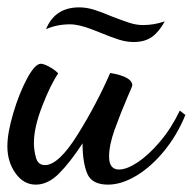

<svg xmlns="http://www.w3.org/2000/svg" viewBox="-21 -471 523 521"><path d="M-1 -74Q-1 -110 15 -164Q31 -218 52.5 -258Q74 -298 90 -298Q97 -298 111.5 -290.5Q126 -283 137 -272Q116 -241 93.5 -183Q71 -125 71 -83Q71 -64 76.5 -43.5Q82 -23 101 -23Q138 -23 189.5 -105.5Q241 -188 278 -273Q338 -263 338 -239Q338 -237 326 -210Q305 -161 290 -119Q275 -77 275 -46Q275 -11 302 -11Q323 -11 352.5 -30.5Q382 -50 413 -86.5Q444 -123 467 -171L482 -159Q460 -105 425 -62Q390 -19 349.5 5.5Q309 30 272 30Q228 30 215.5 -0.5Q203 -31 203 -82Q169 -30 139 0Q109 30 76 30Q43 30 21 -1Q-1 -32 -1 -74ZM252 -382Q247 -384 229 -391Q211 -398 196 -401.5Q181 -405 169 -405Q134 -405 104 -392Q128 -451 194 -451Q213 -451 233 -445Q253 -439 281 -427Q312 -415 330.5 -409Q349 -403 367 -403Q397 -403 426 -413Q411 -385 391.5 -371Q372 -357 342 -357Q322 -357 301.5 -363.5Q281 -370 252 -382Z"/></svg>

Font: Dancing Script
Style: Bold
Weight: 700
Designer: Pablo Impallari
Foundry: Pablo Impallari
Version: Version 2.000